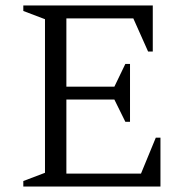

<svg xmlns="http://www.w3.org/2000/svg" viewBox="-20 -680 675 700"><path d="M65 0V-20L144 -50V-610L65 -640V-660H537V-492H520L466 -613H222V-364H397L437 -447H454V-236H437L397 -317H222V-47H494L548 -178H565V0Z"/></svg>

Font: Spectral SC Light
Style: Regular
Weight: 300
Designer: Jean-Baptiste Levee
Foundry: Production Type
Version: Version 2.001